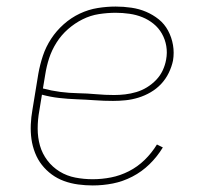

<svg xmlns="http://www.w3.org/2000/svg" viewBox="-20 -558 640 586"><path d="M263 8Q241 8 218.5 5Q196 2 175.5 -5.5Q155 -13 138 -25.5Q121 -38 108 -54.5Q95 -71 87 -91.5Q79 -112 76 -133.5Q73 -155 74 -178Q75 -201 79 -223L97 -333Q102 -361 111 -388Q120 -415 136 -439.5Q152 -464 174.5 -484Q197 -504 223.5 -516.5Q250 -529 278 -533.5Q306 -538 333 -538Q357 -538 381 -534.5Q405 -531 426 -522Q447 -513 464.5 -499Q482 -485 493 -464.5Q504 -444 508 -420.5Q512 -397 508 -373Q504 -354 495 -335.5Q486 -317 472 -302Q458 -287 440 -276.5Q422 -266 402.5 -260Q383 -254 363.5 -252Q344 -250 325 -250Q297 -250 269.5 -252Q242 -254 214.5 -255Q187 -256 160.5 -259Q134 -262 108 -269L100 -220Q95 -193 95 -165.5Q95 -138 102 -113.5Q109 -89 124.5 -68.5Q140 -48 162 -34.5Q184 -21 210 -16Q236 -11 263 -11Q291 -11 319 -16.5Q347 -22 373.5 -35.5Q400 -49 421.5 -70Q443 -91 459 -117L477 -108Q460 -80 436.5 -57Q413 -34 384 -19Q355 -4 324.5 2Q294 8 263 8ZM328 -268Q345 -268 362 -270Q379 -272 396 -277Q413 -282 428.5 -291.5Q444 -301 456.5 -314Q469 -327 476.5 -343Q484 -359 487 -376Q491 -397 487.5 -417.5Q484 -438 474 -455.5Q464 -473 448.5 -485.5Q433 -498 414.5 -505.5Q396 -513 375 -516Q354 -519 333 -519Q308 -519 282 -515Q256 -511 232 -499Q208 -487 187.5 -469Q167 -451 152.5 -428Q138 -405 130 -380.5Q122 -356 118 -330L111 -288Q137 -281 164 -277.5Q191 -274 218.5 -273.5Q246 -273 273.5 -270.5Q301 -268 328 -268Z"/></svg>

Font: Iosevka Slab Thin Extended
Style: Italic
Weight: 100
Width: 7
Italic angle: -9°
Monospace: yes
Designer: Belleve Invis
Foundry: Belleve Invis
Version: Version 11.1.0; ttfautohint (v1.8.3)